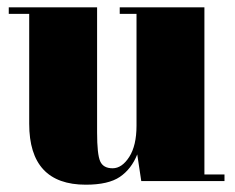

<svg xmlns="http://www.w3.org/2000/svg" viewBox="-20 -496 645 526"><path d="M595 0H367L356 -73Q340 -33 308.5 -11.5Q277 10 215 10Q60 10 60 -157V-458H4V-476H246V-133Q246 -73 254.5 -54Q263 -35 288.5 -35Q314 -35 334 -66Q354 -97 354 -152V-458H308V-476H540V-18H595Z"/></svg>

Font: SVN-Abril Fatface
Style: Regular
Weight: 400
Designer: Veronika Burian, Jos? Scaglione
Foundry: TypeTogether
Version: Version 1.001